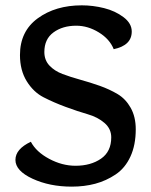

<svg xmlns="http://www.w3.org/2000/svg" viewBox="-20 -693 569 723"><path d="M408.2 -507.8Q393.1 -545.9 352.1 -571Q311 -596.2 267.1 -596.2Q215.8 -596.2 181.4 -571Q147 -545.9 147 -497.1Q147 -466.8 166 -446.3Q185.1 -425.8 215.6 -414.3Q246.1 -402.8 282.5 -392.8Q318.8 -382.8 355.5 -369.9Q392.1 -356.9 422.6 -338.9Q453.1 -320.8 472.2 -286.9Q491.2 -252.9 491.2 -206.1Q491.2 -147 471.2 -103.5Q451.2 -60.1 415.5 -36.1Q379.9 -12.2 338.9 -1.2Q297.9 9.8 250 9.8Q167 9.8 102.5 -20Q38.1 -49.8 38.1 -90.8Q38.1 -131.8 96.2 -159.2Q116.2 -121.1 165 -95Q213.9 -68.8 264.2 -68.8Q321.8 -68.8 360.4 -95.5Q398.9 -122.1 398.9 -175.8Q398.9 -208 373.5 -230Q348.1 -252 310.1 -262.9Q272 -273.9 227.1 -290.5Q182.1 -307.1 144 -326.7Q106 -346.2 80.6 -387.2Q55.2 -428.2 55.2 -485.8Q55.2 -575.2 122.1 -624Q189 -672.9 288.1 -672.9Q330.1 -672.9 372.1 -662.4Q414.1 -651.9 445.1 -628.4Q476.1 -605 476.1 -574.2Q476.1 -522 408.2 -507.8Z"/></svg>

Font: Sukar
Style: Bold
Weight: 700
Designer: Dario Muhafara - Ghiath Alsory
Foundry: Dario Muhafara - Ghiath Alsory
Version: Version 1.00 March 27, 2016, initial release